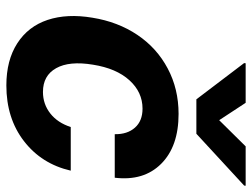

<svg xmlns="http://www.w3.org/2000/svg" viewBox="-118 -694 823 628"><g transform="rotate(90 294.0 -380.5)"><path d="M259.9 10.7Q177.6 10.7 122.2 -25Q66.8 -60.7 45.6 -124.3Q24.5 -187.9 38.4 -270.6Q51.8 -354 94.6 -417.8Q137.4 -481.5 204.4 -517Q271.3 -552.6 353 -552.6Q459.5 -552.6 516.3 -495.6Q573.2 -438.6 561.8 -343.8H419.4Q420.1 -384.9 398.1 -409.8Q376.1 -434.7 335.9 -434.7Q282 -434.7 243.1 -391.9Q204.2 -349.1 192.1 -272.7Q179.3 -195.3 203.5 -152.2Q227.6 -109 281.2 -109Q321 -109 351.6 -133Q382.1 -157 396 -199.9H538.7Q516.7 -104.4 442.1 -46.9Q367.5 10.7 259.9 10.7ZM316.8 -772 373.6 -685.4 459.2 -772H588.1L587.4 -767L418 -610.8H305.4L186.8 -767L187.5 -772Z"/></g></svg>

Font: Karasuma Gothic
Style: Bold Italic
Weight: 700
Italic angle: 9.39998°
Designer: Rasmus Andersson / Ryoko Nishizuka
Foundry: Genbu
Version: Version 1.00